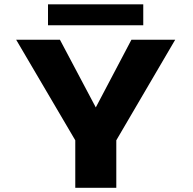

<svg xmlns="http://www.w3.org/2000/svg" viewBox="-20 -888 915 908"><path d="M336 0V-224.5L56.5 -700H263.5L433 -380L601.5 -700H808.5L530 -224.5V0ZM207 -768.5V-867.5H657.5V-768.5Z"/></svg>

Font: Trispace SemiExpanded ExtraBold
Style: Regular
Weight: 800
Width: 6
Designer: Tyler Finck
Foundry: Etcetera Type Company
Version: Version 1.210; ttfautohint (v1.8.3)